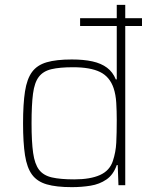

<svg xmlns="http://www.w3.org/2000/svg" viewBox="-20 -763 636 791"><path d="M310 -656V-688H565V-656ZM276 8Q212 8 172.5 -3.5Q133 -15 112 -43.5Q91 -72 83 -123.5Q75 -175 75 -255Q75 -335 83 -386.5Q91 -438 112 -466.5Q133 -495 172.5 -506.5Q212 -518 276 -518Q325 -518 361 -510Q397 -502 421 -484Q445 -466 457 -436H461V-743H496V0H468L465 -83H461Q447 -43 418.5 -23.5Q390 -4 353 2Q316 8 276 8ZM286 -24Q352 -24 392 -42Q432 -60 445 -100Q457 -136 459 -175Q461 -214 461 -269Q461 -305 459 -339Q457 -373 448 -400Q432 -447 392 -466.5Q352 -486 281 -486Q226 -486 192 -478Q158 -470 140 -446.5Q122 -423 116 -377Q110 -331 110 -255Q110 -179 116.5 -133Q123 -87 141 -63.5Q159 -40 194 -32Q229 -24 286 -24Z"/></svg>

Font: Saira Thin Thin
Style: Regular
Weight: 250
Version: Version 1.101